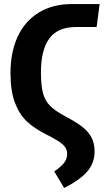

<svg xmlns="http://www.w3.org/2000/svg" viewBox="-20 -712 519 952"><path d="M249 138Q281 116 297 96.5Q313 77 313 50Q313 24 291.5 4.5Q270 -15 206 -47Q151 -75 114 -109Q77 -143 54.5 -201.5Q32 -260 32 -350Q32 -453 67.5 -530Q103 -607 172 -649.5Q241 -692 338 -692H474L459 -578H356Q266 -578 224.5 -521Q183 -464 183 -354Q183 -287 193.5 -249Q204 -211 229.5 -186Q255 -161 306 -134Q357 -107 387 -84Q417 -61 433 -31.5Q449 -2 449 40Q449 96 412.5 138.5Q376 181 298 220Z"/></svg>

Font: Fira Sans Compressed SemiBold
Style: Regular
Weight: 600
Width: 1
Designer: bBox Type GmbH & Carrois Corporate GbR & Edenspiekermann AG
Foundry: bBox Type GmbH & Carrois Corporate GbR & Edenspiekermann AG
Version: Version 4.301